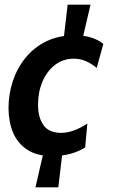

<svg xmlns="http://www.w3.org/2000/svg" viewBox="-20 -659 500 823"><path d="M251 -34 230 144H132L173 -34ZM250 -468 270 -639H368L328 -468ZM204.5 10Q137.5 10 96 -17.8Q54.5 -45.5 35.5 -92Q16.5 -138.5 16.5 -196Q16.5 -256 35.2 -312Q54 -368 90 -412Q126 -456 178.5 -481.8Q231 -507.5 299 -507.5Q343.5 -507.5 373.5 -497.2Q403.5 -487 423 -471L394.5 -368Q373.5 -385.5 349 -396.5Q324.5 -407.5 297 -407.5Q250.5 -407.5 216 -381Q181.5 -354.5 162.2 -309.5Q143 -264.5 143 -209.5Q143 -156 166.2 -122.8Q189.5 -89.5 242.5 -89.5Q293.5 -89.5 354.5 -129.5L345 -27Q318.5 -10 282.8 0Q247 10 204.5 10Z"/></svg>

Font: Cabin
Style: Bold Italic
Weight: 700
Width: 4
Italic angle: -10°
Designer: Pablo Impallari
Foundry: Pablo Impallari. http://www.impallari.com Igino Marini. http://www.ikern.com
Version: Version 3.001